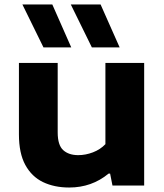

<svg xmlns="http://www.w3.org/2000/svg" viewBox="-20 -828 734 857"><path d="M289 9Q222.5 9 172 -15.2Q121.5 -39.5 93 -91.8Q64.5 -144 64.5 -228V-547H237.5V-237Q237.5 -180 262.2 -157.8Q287 -135.5 329 -135.5Q362 -135.5 394.8 -148Q427.5 -160.5 450.5 -184.5V-547H623.5V0H482L471.5 -53H464.5Q389.5 9 289 9ZM390 -616.5 296 -808H429L514 -616.5ZM174 -616.5 80 -808H213.5L298 -616.5Z"/></svg>

Font: Encode Sans Expanded Expanded
Style: Bold
Weight: 700
Width: 7
Designer: Multiple Designers
Foundry: Impallari Type
Version: Version 3.000; ttfautohint (v1.8.3) -l 8 -r 50 -G 200 -x 14 